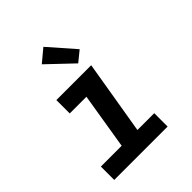

<svg xmlns="http://www.w3.org/2000/svg" viewBox="-213 -898 1025 1025"><g transform="rotate(-45 300.0 -385.0)"><path d="M52 0V-101H209L261 -419H135V-520H398L328 -101H455V0ZM356 -576 215 -710 287 -770 415 -624Z"/></g></svg>

Font: Iosevka SS04 Extended Oblique
Style: Bold
Weight: 700
Width: 7
Italic angle: -9°
Monospace: yes
Designer: Belleve Invis
Foundry: Belleve Invis
Version: Version 19.0.0; ttfautohint (v1.8.4)